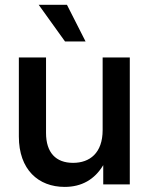

<svg xmlns="http://www.w3.org/2000/svg" viewBox="-20 -749 604 780"><path d="M242.7 10.3C311.5 10.3 364.3 -19.5 399.4 -78.1V0H507.3V-515.6H397V-220.7C397 -127.4 344.7 -87.4 276.9 -87.4C207 -87.4 167 -128.9 167 -209V-515.6H56.6V-194.3C56.6 -60.1 135.7 10.3 242.7 10.3ZM244.1 -580.6H327.6L252 -729.5H137.2Z"/></svg>

Font: Raveo Display Display Medium
Style: Regular
Weight: 500
Designer: Jakub Foglar, Rasmus Andersson (Inter)
Foundry: Jakubfoglar.com
Version: Version 1.100;Glyphs 3.2.3 (3260)